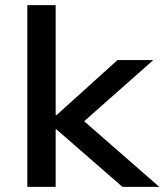

<svg xmlns="http://www.w3.org/2000/svg" viewBox="-20 -725 638 745"><path d="M86 0V-705H196V-278H199L436 -492H575L281 -232L282 -276L598 0H455L199 -223H196V0Z"/></svg>

Font: Nunito Sans 10pt SemiExpanded SemiBold
Style: Regular
Weight: 600
Width: 6
Designer: Vernon Adams
Foundry: Vernon Adams
Version: Version 3.101;gftools[0.9.27]